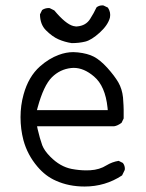

<svg xmlns="http://www.w3.org/2000/svg" viewBox="-20 -680 540 708"><path d="M385.3 -614.7Q386.2 -620.1 386.2 -622.6Q386.2 -625 386.2 -627.4Q386.2 -629.9 385.3 -634.8Q383.3 -643.6 377.9 -651.9L361.8 -659.7Q359.9 -660.2 358.4 -660.2Q344.7 -660.2 335.9 -652.8Q326.2 -631.8 312.5 -610.4Q296.9 -585 263.7 -582.5Q262.7 -582.5 259.5 -582.5Q256.3 -582.5 250.5 -584Q222.2 -591.3 180.2 -641.6L163.6 -649.9Q161.6 -650.4 160.2 -650.4Q146 -650.4 135.3 -643.1L127.4 -627Q127.9 -589.8 149.4 -568.4Q172.9 -544.9 195.8 -534.9Q218.8 -524.9 244.6 -521Q271.5 -521 294.4 -526.6Q317.4 -532.2 348.1 -560.1Q377.9 -587.4 385.3 -614.7ZM116.2 -273.9 119.1 -284.7Q141.1 -364.7 171.1 -394.8Q201.2 -424.8 242.7 -429.2Q247.6 -429.7 252 -429.7Q289.6 -429.7 326.7 -397.9Q368.2 -362.8 376.5 -283.2L377.4 -273.9ZM292 7.8Q368.2 7.8 430.2 -33.2L439.9 -53.2Q440.4 -55.2 440.4 -57.1Q440.4 -59.1 440.2 -61.8Q439.9 -64.5 439 -67.9Q437 -74.2 433.1 -79.1L417.5 -86.9Q393.6 -83 372.6 -70.3Q347.2 -54.2 313 -52.2Q305.7 -51.8 297.4 -51.8Q272 -51.8 244.1 -57.1Q201.7 -65.4 165.5 -102.1Q143.6 -124 135.7 -144.5Q127 -168.5 118.7 -204.1L116.7 -214.4H400.9Q413.6 -216.3 428.2 -227.1L436 -243.2Q436 -252 436 -260Q436 -268.1 436 -275.9Q436 -283.7 435.5 -291Q435.1 -305.7 433.6 -320.8Q430.2 -352.1 416.5 -376Q402.3 -400.4 375.5 -430.2Q349.1 -459 326.2 -470.9Q303.2 -482.9 267.1 -486.8Q259.3 -487.8 250.5 -487.8Q223.6 -487.8 196.3 -477.5Q160.6 -464.4 127.4 -435.1Q85 -397.5 66.9 -331.5Q55.7 -291.5 55.7 -247.8Q55.7 -204.1 66.4 -163.1Q81.1 -108.9 118.2 -65.4Q147.9 -30.3 186 -13.7Q233.4 7.8 292 7.8Z"/></svg>

Font: NaikaiFont
Style: Light
Weight: 300
Version: Version 1.89